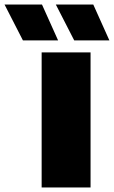

<svg xmlns="http://www.w3.org/2000/svg" viewBox="-128 -826 502 846"><path d="M55.5 0V-595H271V0ZM199 -648 118 -806H283L354 -648ZM-27 -648 -108 -806H57L128 -648Z"/></svg>

Font: Encode Sans SC Black
Style: Regular
Weight: 900
Version: Version 3.002